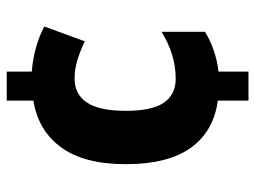

<svg xmlns="http://www.w3.org/2000/svg" viewBox="-116 -648 774 583"><g transform="rotate(-90 271.5 -357.0)"><path d="M345 -648Q384 -645 419 -635Q454 -625 482 -610L437 -487Q406 -502 378.5 -510Q351 -518 324 -518Q276 -518 251 -480.5Q226 -443 226 -362Q226 -282 251 -246.5Q276 -211 323 -211Q361 -211 396.5 -222Q432 -233 466 -254V-122Q440 -106 409.5 -95.5Q379 -85 345 -81V10H257V-83Q163 -96 113.5 -165.5Q64 -235 64 -362Q64 -490 115.5 -559.5Q167 -629 257 -643V-724H345Z"/></g></svg>

Font: Noto Sans Arabic SemCond ExtBd
Style: Regular
Weight: 800
Width: 4
Designer: Monotype Design Team, Nadine Chahine, Nizar Qandah and Khaled Hosny
Foundry: Monotype Imaging Inc.
Version: Version 2.012; ttfautohint (v1.8.4.7-5d5b)